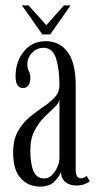

<svg xmlns="http://www.w3.org/2000/svg" viewBox="-20 -679 357 709"><path d="M127.5 10Q85.5 10 57 -20.2Q28.5 -50.5 28.5 -115.5Q28.5 -162.5 45.8 -193.5Q63 -224.5 88.5 -245.8Q114 -267 139.5 -284Q165 -301 182.2 -319.8Q199.5 -338.5 199.5 -365Q199.5 -422.5 187.2 -462.5Q175 -502.5 141 -502.5Q116 -502.5 98.5 -484.2Q81 -466 81 -443Q81 -426 86.5 -416.5Q92 -407 92 -390.5Q92 -374.5 85.2 -364.2Q78.5 -354 64.5 -354Q37.5 -354 37.5 -398.5Q37.5 -451 68 -489Q98.5 -527 149 -527Q199 -527 229.2 -487.8Q259.5 -448.5 259.5 -362.5V-54.5Q259.5 -34.5 264.8 -27.5Q270 -20.5 278.5 -20.5Q285.5 -20.5 291.2 -23.5Q297 -26.5 300 -29.5L311.5 -10Q306 -4 292.5 1Q279 6 261.5 6Q237.5 6 221.8 -6.5Q206 -19 205 -44.5Q200.5 -29.5 182.2 -9.8Q164 10 127.5 10ZM142.5 -20Q159.5 -20 172.2 -32.8Q185 -45.5 192.2 -63Q199.5 -80.5 199.5 -95V-313Q198 -298.5 181.8 -283.2Q165.5 -268 144.5 -247.5Q123.5 -227 107.8 -197Q92 -167 92 -123.5Q92 -74 103.8 -47Q115.5 -20 142.5 -20ZM136.5 -552 61 -659H85.5L151 -586L216 -659H240.5L165.5 -552Z"/></svg>

Font: Imbue 50pt Light
Style: Regular
Weight: 300
Designer: Tyler Finck
Foundry: Etcetera Type Company
Version: Version 1.102; ttfautohint (v1.8.3)